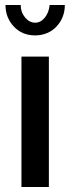

<svg xmlns="http://www.w3.org/2000/svg" viewBox="-20 -750 282 770"><path d="M63 -730H2Q2 -679 36 -643Q69 -608 121 -608Q146 -608 168 -617Q190 -626 206 -643Q240 -679 240 -730H179Q176 -699 159.5 -679Q143 -659 121 -659Q98 -659 80.5 -680Q63 -701 63 -730ZM176 -523H66V0H176Z"/></svg>

Font: RT Raleway SemiBold
Style: Regular
Weight: 400
Designer: Matt McInerney, Pablo Impallari, Rodrigo Fuenzalida — Edited by Milan Moffatt in April 2016
Foundry: Matt McInerney, Pablo Impallari, Rodrigo Fuenzalida — Edited by Milan Moffatt in April 2016
Version: Version 3.001